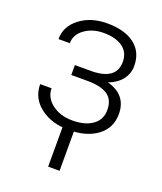

<svg xmlns="http://www.w3.org/2000/svg" viewBox="-138 -628 782 926"><g transform="rotate(20 253.0 -164.5)"><path d="M385.7 -388.7Q385.7 -436.5 350.1 -462.4Q314.5 -488.3 252 -488.3Q195.3 -488.3 155 -459.2Q114.7 -430.2 114.7 -385.7H56.6Q56.6 -451.7 113 -494.6Q169.4 -537.6 252 -537.6Q342.8 -537.6 393.6 -498.5Q444.3 -459.5 444.3 -387.7Q444.3 -349.6 420.9 -318.8Q397.5 -288.1 352.5 -271Q454.1 -243.2 454.1 -145Q454.1 -73.7 398.9 -32.2Q343.8 9.3 252.4 9.3Q164.1 9.3 106 -35.2Q47.9 -79.6 47.9 -151.4H106.4Q106.4 -103.5 148.7 -71.5Q190.9 -39.6 252.4 -39.6Q319.3 -39.6 357.2 -67.6Q395 -95.7 395 -144Q395 -197.3 360.4 -220.7Q325.7 -244.1 254.4 -244.1H173.8V-294.9H264.2Q385.7 -297.9 385.7 -388.7ZM278.8 209.5H220.2V-23.9H278.8Z"/></g></svg>

Font: SteelSelectRoboto
Style: Regular
Weight: 300
Designer: Google
Version: Version 2.137; 2017